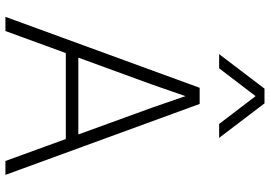

<svg xmlns="http://www.w3.org/2000/svg" viewBox="-160 -810 971 690"><g transform="rotate(90 325.0 -465.5)"><path d="M143 -217V-262H507V-217ZM296 -698H354L609 0H559L367 -528L326 -647L284 -526L92 0H41ZM175 -768 299 -931H352L476 -768H426L326 -899L226 -768Z"/></g></svg>

Font: Azeret Mono Thin
Style: Regular
Weight: 100
Designer: Martin Vácha
Foundry: Displaay
Version: Version 1.002